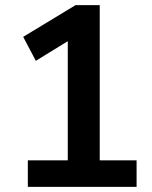

<svg xmlns="http://www.w3.org/2000/svg" viewBox="-20 -725 589 745"><path d="M88 0V-103H243V-602L298 -599L119 -489L70 -582L273 -705H367V-103H510V0Z"/></svg>

Font: Nunito Sans 10pt SemiCondensed
Style: Bold
Weight: 700
Width: 4
Designer: Vernon Adams
Foundry: Vernon Adams
Version: Version 3.101;gftools[0.9.27]